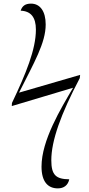

<svg xmlns="http://www.w3.org/2000/svg" viewBox="-20 -797 493 1059"><path d="M299 242C332 242 355 225 362 192C289 191 263 169 263 87C263 -20 315 -167 420 -366L422 -384L85 -286C168 -452 232 -560 232 -662C232 -735 201 -777 151 -777C118 -777 102 -763 94 -738C150 -736 178 -702 178 -634C178 -524 123 -391 46 -229L45 -212L383 -313C315 -197 209 -23 209 122C209 205 244 242 299 242Z"/></svg>

Font: Noto Serif Display SemiCondensed Light
Style: Italic
Weight: 300
Width: 4
Italic angle: -12°
Designer: Monotype Design Team
Foundry: Monotype Imaging Inc.
Version: Version 2.009